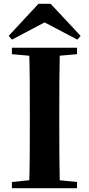

<svg xmlns="http://www.w3.org/2000/svg" viewBox="-20 -997 471 1017"><path d="M248 -977 407 -807 390 -787 173 -901H259L43 -787L26 -807L184 -977ZM43 0V-33L200 -49H229L388 -33V0ZM134 0Q137 -86 137.5 -173Q138 -260 138 -349V-394Q138 -483 137.5 -570Q137 -657 134 -744H297Q295 -658 294.5 -570.5Q294 -483 294 -394V-349Q294 -262 294.5 -174.5Q295 -87 297 0ZM43 -710V-744H388V-710L229 -696H200Z"/></svg>

Font: Noto Serif JP ExtraBold
Style: Regular
Weight: 800
Designer: Ryoko NISHIZUKA 西塚涼子 (kana & ideographs); Frank Grießhammer (Latin, Greek & Cyrillic); Wenlong ZHANG 张文龙 (bopomofo); San
Foundry: Adobe
Version: Version 2.003-H1;hotconv 1.1.1;makeotfexe 2.6.0